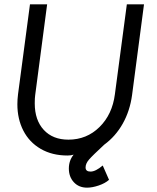

<svg xmlns="http://www.w3.org/2000/svg" viewBox="-20 -706 725 884"><path d="M460 -40Q406 10 390 28.5Q374 47 374 65Q374 84 397 84Q420 84 453 56L482 122Q464 138 434.5 148Q405 158 381 158Q343 158 320 133Q297 108 297 70Q297 33 319 6Q307 10 291 10Q220 10 167.5 -20.5Q115 -51 87.5 -104.5Q60 -158 60 -226Q60 -248 63 -272L118 -686H197L142 -268Q140 -255 140 -230Q140 -153 181.5 -108Q223 -63 295 -63Q379 -63 438 -121Q497 -179 509 -272L564 -686H643L588 -268Q578 -195 545 -136.5Q512 -78 460 -40Z"/></svg>

Font: Bellota Text
Style: Bold Italic
Weight: 700
Italic angle: -7.5°
Designer: Kemie Guaida
Foundry: Kemie Guaida
Version: Version 4.001